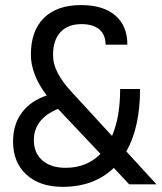

<svg xmlns="http://www.w3.org/2000/svg" viewBox="-20 -723 634 753"><path d="M486.8 0 426.3 -64.5Q349.1 9.8 225.6 9.8Q136.2 9.8 83.7 -38.1Q31.2 -85.9 31.2 -168Q31.2 -234.4 65.4 -280.8Q99.6 -327.1 163.1 -348.6Q101.1 -430.7 101.1 -508.8Q101.1 -602.1 152.3 -652.6Q203.6 -703.1 297.9 -703.1Q384.3 -703.1 431.9 -662.6Q479.5 -622.1 479.5 -547.9H394Q394 -586.9 369.4 -607.7Q344.7 -628.4 299.8 -628.4Q246.6 -628.4 217.3 -597.2Q188 -565.9 188 -507.8Q188 -471.2 206.5 -436.3Q225.1 -401.4 257.3 -366.2L419.4 -189.9Q451.2 -263.7 451.2 -374H529.3Q529.3 -224.6 475.6 -128.9L593.8 0ZM374 -119.6 207.5 -295.9Q112.8 -257.3 112.8 -172.9Q112.8 -123 146.2 -94Q179.7 -64.9 237.3 -64.9Q320.8 -64.9 374 -119.6Z"/></svg>

Font: Cascadia Code NF SemiLight
Style: Regular
Weight: 350
Monospace: yes
Designer: Aaron Bell
Foundry: Saja Typeworks
Version: Version 2404.023; ttfautohint (v1.8.4)